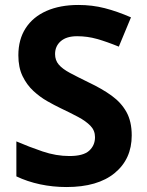

<svg xmlns="http://www.w3.org/2000/svg" viewBox="-20 -744 591 774"><path d="M511 -198Q511 -103 442.5 -46.5Q374 10 248 10Q193 10 141.5 -1Q90 -12 46 -33V-174Q97 -152 151.5 -133.5Q206 -115 260 -115Q316 -115 339.5 -136.5Q363 -158 363 -191Q363 -218 344.5 -237Q326 -256 295 -272.5Q264 -289 224 -308Q199 -320 170 -336.5Q141 -353 114.5 -377.5Q88 -402 71 -437Q54 -472 54 -521Q54 -585 83.5 -630.5Q113 -676 167.5 -700Q222 -724 296 -724Q352 -724 402.5 -711Q453 -698 508 -674L459 -556Q410 -576 371 -587Q332 -598 291 -598Q248 -598 225 -578Q202 -558 202 -526Q202 -501 217 -483.5Q232 -466 262 -450Q292 -434 337 -412Q392 -386 430.5 -358Q469 -330 490 -292Q511 -254 511 -198Z"/></svg>

Font: Noto Sans NKo Unjoined
Style: Bold
Weight: 700
Designer: Monotype Design Team
Foundry: Monotype Imaging Inc.
Version: Version 2.004